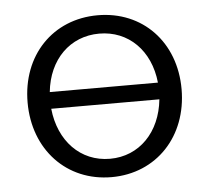

<svg xmlns="http://www.w3.org/2000/svg" viewBox="-42 -515 622 570"><g transform="rotate(-5 269.5 -230.0)"><path d="M268.6 -470.7C134.8 -470.7 39.1 -371.1 39.1 -230.5C39.1 -89.8 134.8 11.7 268.6 11.7C402.3 11.7 498 -89.8 498 -230.5C498 -371.1 402.3 -470.7 268.6 -470.7ZM268.6 -416C355.5 -416 419.9 -352.5 429.7 -255.9H107.4C117.2 -352.5 181.6 -416 268.6 -416ZM268.6 -43C180.7 -43 117.2 -109.4 107.4 -206.1H429.7C419.9 -109.4 356.4 -43 268.6 -43Z"/></g></svg>

Font: Ed Sans Neue Light
Style: Regular
Weight: 300
Designer: Stephen Hutchings
Version: Version 1.004;PS 001.004;hotconv 1.0.88;makeotf.lib2.5.64775